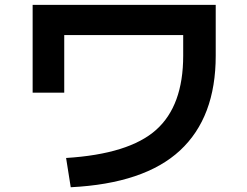

<svg xmlns="http://www.w3.org/2000/svg" viewBox="-20 -747 1040 807"><path d="M117.2 -726.6H886.7V-512.7Q886.7 -253.9 736.8 -114.7Q586.9 24.4 277.3 40L257.8 -83Q522.5 -99.6 636.2 -201.2Q750 -302.7 750 -512.7V-599.6H250V-357.4H117.2Z"/></svg>

Font: Mgen+ 1c bold
Style: Bold
Weight: 700
Designer: [Source Han Sans]
Ryoko NISHIZUKA  (kana & ideographs); Paul D. Hunt (Latin, Greek & Cyrillic); Wenlong ZHANG  (bopomofo
Version: Version 1.059.20150602